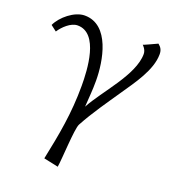

<svg xmlns="http://www.w3.org/2000/svg" viewBox="-134 -563 825 931"><g transform="rotate(20 278.0 -97.0)"><path d="M8 -366 38 -343C56 -371 93 -407 128 -407C238 -407 246 -220 246 -138C246 4 224 120 196 254L271 270C278 230 284 69 298 43C339 -33 390 -104 438 -175C482 -240 549 -329 549 -411C549 -432 542 -445 526 -458C502 -447 460 -427 456 -427C457 -426 476 -409 476 -386C476 -277 347 -145 296 -49C299 -103 303 -131 303 -185C303 -285 274 -464 144 -464C91 -464 29 -412 8 -366Z"/></g></svg>

Font: KpMath
Style: Sans
Weight: 400
Version: Version 0.64